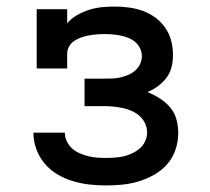

<svg xmlns="http://www.w3.org/2000/svg" viewBox="-20 -558 640 586"><path d="M303 8Q277 8 251.5 5Q226 2 201.5 -5.5Q177 -13 155 -26Q133 -39 116.5 -58.5Q100 -78 91 -102.5Q82 -127 82 -153Q82 -153 82 -153Q82 -153 82 -153H178Q178 -139 184 -126.5Q190 -114 200 -105Q210 -96 222.5 -90.5Q235 -85 248.5 -81.5Q262 -78 275.5 -77Q289 -76 303 -76Q316 -76 330 -77Q344 -78 357.5 -81Q371 -84 383.5 -90Q396 -96 406.5 -105Q417 -114 423 -127Q429 -140 429 -153Q429 -168 423 -181Q417 -194 406.5 -203.5Q396 -213 383 -219Q370 -225 356 -228Q342 -231 328 -232.5Q314 -234 300 -234H238V-318H300Q312 -318 324.5 -318.5Q337 -319 349 -322Q361 -325 372.5 -330Q384 -335 393 -343Q402 -351 407.5 -362.5Q413 -374 413 -387Q413 -399 407.5 -410.5Q402 -422 392.5 -430Q383 -438 371.5 -442.5Q360 -447 348 -449.5Q336 -452 323.5 -453Q311 -454 299 -454Q287 -454 275 -453Q263 -452 251.5 -450Q240 -448 228.5 -444Q217 -440 207 -433.5Q197 -427 191 -416.5Q185 -406 185 -394V-349H92V-530H185V-487Q198 -502 215.5 -512Q233 -522 252 -528Q271 -534 290.5 -536Q310 -538 330 -538Q352 -538 374 -535Q396 -532 416.5 -524.5Q437 -517 454.5 -504Q472 -491 484.5 -473Q497 -455 502.5 -433.5Q508 -412 508 -390Q508 -371 503.5 -353Q499 -335 488 -320.5Q477 -306 462 -295Q447 -284 430 -277Q450 -269 468 -257.5Q486 -246 499.5 -230Q513 -214 518.5 -193.5Q524 -173 524 -152Q524 -126 515.5 -101Q507 -76 490.5 -57Q474 -38 451 -25Q428 -12 403.5 -4.5Q379 3 353.5 5.5Q328 8 303 8Z"/></svg>

Font: Iosevka Curly Slab MdEx
Style: Regular
Weight: 500
Width: 7
Monospace: yes
Designer: Belleve Invis
Foundry: Belleve Invis
Version: Version 11.1.0; ttfautohint (v1.8.3)